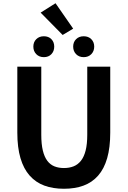

<svg xmlns="http://www.w3.org/2000/svg" viewBox="-20 -1152 788 1186"><path d="M375 14Q307 14 254 -5.5Q201 -25 163.5 -67Q126 -109 106.5 -175Q87 -241 87 -333V-740H235V-320Q235 -262 244.5 -222.5Q254 -183 272 -159Q290 -135 316 -124.5Q342 -114 375 -114Q408 -114 434.5 -124.5Q461 -135 480 -159Q499 -183 509 -222.5Q519 -262 519 -320V-740H661V-333Q661 -241 642 -175Q623 -109 586 -67Q549 -25 496 -5.5Q443 14 375 14ZM367 -936 231 -1074 323 -1132 432 -975ZM251 -799Q222 -799 204 -817.5Q186 -836 186 -864Q186 -892 204 -910Q222 -928 251 -928Q280 -928 297.5 -910Q315 -892 315 -864Q315 -836 297.5 -817.5Q280 -799 251 -799ZM497 -799Q468 -799 450 -817.5Q432 -836 432 -864Q432 -892 450 -910Q468 -928 497 -928Q526 -928 544 -910Q562 -892 562 -864Q562 -836 544 -817.5Q526 -799 497 -799Z"/></svg>

Font: SpoqaHanSans-Bold
Style: Regular
Weight: 700
Designer: [Spoqa Han Sans] Dong-huui Kim \uAE40 \uB3D9 \uD718   [Noto Sans] Ryoko NISHIZUKA \u897F \u585A \u6DBC \u5B50  (kana & i
Foundry: Spoqa (http://www.spoqa-han-sans.com)
Version: Version 2.000